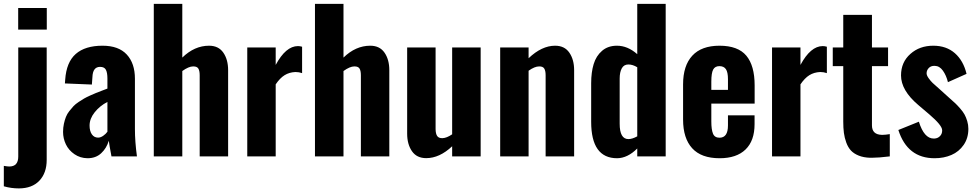

<svg xmlns="http://www.w3.org/2000/svg" viewBox="-32 -830 5178 1019"><path d="M64.5 -672.9V-787.6H216.3V-672.9ZM-11.7 158.7V50.3Q7.8 53.7 17.1 53.7Q64.9 53.7 64.9 1V-578.1H215.8V18.6Q215.8 87.9 177 128.9Q138.2 169.9 67.9 169.9Q26.9 169.9 -11.7 158.7Z M488.8 -99.6Q502 -99.6 515.9 -109.4Q529.8 -119.1 538.1 -130.9V-289.1Q497.6 -268.1 470.5 -234.1Q443.4 -200.2 443.4 -163.6Q443.4 -134.3 455.6 -116.9Q467.8 -99.6 488.8 -99.6ZM432.6 9.8Q393.6 9.3 363 -11.7Q332.5 -32.7 317.6 -64Q302.7 -95.2 302.7 -129.9Q302.7 -152.3 307.1 -172.9Q311.5 -193.4 317.9 -209.5Q324.2 -225.6 335.9 -240.5Q347.7 -255.4 357.9 -266.4Q368.2 -277.3 385 -288.6Q401.9 -299.8 414.1 -306.9Q426.3 -314 445.8 -322.8Q465.3 -331.5 476.8 -336.2Q488.3 -340.8 508.5 -348.6Q528.8 -356.4 538.1 -359.9V-413.1Q538.1 -444.3 530 -459.7Q522 -475.1 499 -475.1Q460.4 -475.1 458.5 -420.9L455.6 -381.3L312.5 -387.2Q312.5 -397 314 -407.2Q320.3 -500 370.1 -543.7Q419.9 -587.4 512.2 -587.4Q597.7 -587.4 640.9 -540.5Q684.1 -493.7 684.1 -412.1V-145Q684.1 -78.6 694.8 0H559.6Q547.4 -64 545.4 -83Q533.7 -43.5 505.1 -16.8Q476.6 9.8 432.6 9.8Z M784.2 0V-809.6H935.5V-524.4Q1000 -587.4 1077.6 -587.4Q1127.9 -587.4 1153.3 -550.5Q1178.7 -513.7 1178.7 -457.5V0H1027.8V-430.7Q1027.8 -454.6 1020.5 -466.3Q1013.7 -477.5 994.1 -477.5Q993.2 -477.5 992.7 -477.5Q969.7 -477.5 935.5 -453.1V0Z M1280.3 0V-578.1H1431.2V-485.4Q1484.9 -585.4 1549.3 -585.4Q1559.6 -585.4 1571.3 -582V-441.9Q1554.7 -447.8 1535.6 -447.8Q1502.9 -446.3 1478.3 -430.9Q1453.6 -415.5 1431.2 -382.3V0Z M1639.6 0V-809.6H1791V-524.4Q1855.5 -587.4 1933.1 -587.4Q1983.4 -587.4 2008.8 -550.5Q2034.2 -513.7 2034.2 -457.5V0H1883.3V-430.7Q1883.3 -454.6 1876 -466.3Q1869.1 -477.5 1849.6 -477.5Q1848.6 -477.5 1848.1 -477.5Q1825.2 -477.5 1791 -453.1V0Z M2230 9.3Q2179.7 9.3 2154.3 -27.6Q2128.9 -64.5 2128.9 -120.6V-578.1H2279.8V-144Q2280.3 -120.1 2288.1 -108.4Q2295.9 -96.7 2314.5 -96.7Q2315.4 -96.7 2315.9 -96.7Q2338.4 -97.2 2367.7 -117.2V-578.1H2519V0H2367.7V-53.7Q2300.8 9.3 2230 9.3Z M2622.6 0V-578.1H2773.4V-521Q2843.3 -587.4 2914.1 -587.4Q2964.4 -587.4 2989.7 -550.5Q3015.1 -513.7 3015.1 -457.5V0H2863.8V-430.7Q2863.8 -454.6 2856.4 -466.3Q2849.1 -478 2829.1 -477.5Q2805.7 -477.5 2773.4 -454.6V0Z M3303.2 -91.8Q3323.2 -91.8 3350.1 -106.4V-473.1Q3325.7 -487.8 3303.2 -487.8Q3278.8 -487.8 3267.8 -467Q3256.8 -446.3 3256.8 -413.6V-173.3Q3256.8 -91.8 3303.2 -91.8ZM3243.2 9.8Q3105.5 9.8 3105.5 -183.6V-388.2Q3105.5 -446.3 3118.7 -489.7Q3131.8 -533.2 3163.3 -560.3Q3194.8 -587.4 3242.2 -587.4Q3299.3 -587.4 3350.1 -542.5V-809.6H3501V0H3350.1V-42Q3298.8 9.3 3243.2 9.8Z M3743.2 -353H3831.5V-409.7Q3831.5 -446.8 3820.6 -462.9Q3809.6 -479 3786.1 -479Q3762.7 -479 3752.9 -460.7Q3743.2 -442.4 3743.2 -396.5ZM3787.1 9.8Q3689.9 9.8 3641.6 -43.2Q3593.3 -96.2 3593.3 -195.3V-382.3Q3593.3 -481.4 3642.1 -534.4Q3690.9 -587.4 3786.6 -587.4Q3884.8 -587.4 3929 -534.4Q3973.1 -481.4 3973.1 -377V-280.3H3743.2V-185.5Q3743.2 -142.6 3752 -120.8Q3760.7 -99.1 3786.6 -99.1Q3831.5 -99.1 3831.5 -164.1V-217.8H3972.7V-170.9Q3972.7 -83 3924.8 -36.6Q3877 9.8 3787.1 9.8Z M4065.4 0V-578.1H4216.3V-485.4Q4270 -585.4 4334.5 -585.4Q4344.7 -585.4 4356.4 -582V-441.9Q4339.8 -447.8 4320.8 -447.8Q4288.1 -446.3 4263.4 -430.9Q4238.8 -415.5 4216.3 -382.3V0Z M4586.4 7.3Q4551.3 6.3 4525.4 -4.2Q4499.5 -14.6 4484.1 -31.2Q4468.8 -47.9 4459.5 -73.2Q4450.2 -98.6 4446.8 -124.8Q4443.4 -150.9 4443.4 -184.6V-479H4387.7V-578.1H4443.4V-751H4595.7V-578.1H4681.2V-479H4595.7V-164.6Q4595.7 -115.7 4647.9 -114.3Q4649.4 -114.3 4651.4 -114.3Q4667 -114.3 4690.4 -118.2V0Q4630.9 7.3 4594.7 7.3Q4590.3 7.3 4586.4 7.3Z M4928.2 9.8Q4783.7 9.8 4735.8 -140.1L4844.7 -184.1Q4872.6 -94.7 4923.3 -94.7Q4925.3 -94.7 4927.2 -94.7Q4945.8 -95.7 4957.5 -108.4Q4968.3 -120.1 4968.3 -136.7Q4968.3 -138.2 4968.3 -139.6Q4967.3 -165.5 4900.4 -222.7L4840.8 -273.4Q4750 -350.6 4750 -429.7Q4750 -500 4799.8 -543.9Q4848.6 -587.4 4921.4 -587.4Q4990.7 -587.4 5035.9 -547.6Q5081.1 -507.8 5097.7 -438L4999 -394Q4990.2 -429.7 4972.4 -454.8Q4954.6 -480 4929.2 -480.5Q4927.7 -480.5 4926.3 -480.5Q4908.7 -480.5 4897.9 -469.7Q4886.2 -458 4885.7 -441.9Q4885.3 -430.7 4896.2 -415.3Q4907.2 -399.9 4917.7 -389.9Q4928.2 -379.9 4950.7 -360.4L5010.3 -306.6Q5028.3 -291 5038.8 -281Q5049.3 -271 5064.2 -253.9Q5079.1 -236.8 5087.2 -222.2Q5095.2 -207.5 5101.3 -187.5Q5107.4 -167.5 5107.4 -146Q5107.4 -97.2 5082.5 -61Q5057.6 -24.9 5017.6 -7.6Q4977.5 9.8 4928.2 9.8Z"/></svg>

Font: Oswald
Style: DemiBold
Weight: 600
Designer: Vernon Adams
Foundry: Vernon Adams
Version: 3.0; ttfautohint (v0.95) -l 8 -r 50 -G 200 -x 0 -w "G" -W -c